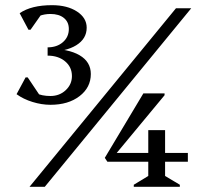

<svg xmlns="http://www.w3.org/2000/svg" viewBox="-20 -722 803 742"><path d="M175 -317Q141 -317 105.5 -328Q70 -339 44 -358L79 -423H87L146 -335L98 -341L86 -396Q108 -351 175 -351Q210 -351 234 -373.5Q258 -396 258 -428Q258 -463 231.5 -485Q205 -507 164 -507V-534Q244 -534 287.5 -508.5Q331 -483 331 -436Q331 -384 287.5 -350.5Q244 -317 175 -317ZM164 -522V-539Q200 -539 223 -559Q246 -579 246 -610Q246 -637 227 -652.5Q208 -668 175 -668Q130 -668 96 -639L103 -691H157L98 -607H90L56 -671Q101 -702 181 -702Q240 -702 277.5 -677.5Q315 -653 315 -615Q315 -572 274.5 -547Q234 -522 164 -522ZM94 0 660 -690H719L153 0ZM395 -97 385 -112 534 -361H616V-354L417 -114L413 -97ZM395 -97 412 -131H706V-97ZM497 0V-8L553 -42V-219H618V-42L675 -8V0Z"/></svg>

Font: Platypi Light Light
Style: Regular
Weight: 300
Version: Version 1.200